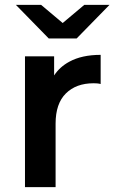

<svg xmlns="http://www.w3.org/2000/svg" viewBox="-20 -764 467 784"><path d="M82 0V-534H201V-456Q224 -491 263 -512Q314 -540 391 -540V-421Q383 -423 376 -423.5Q369 -424 362 -424Q291 -424 249 -382.5Q207 -341 207 -259V0ZM179 -607 45 -744H148L236 -670L324 -744H427L293 -607Z"/></svg>

Font: Montserrat Thin SemiBold
Style: Regular
Weight: 600
Version: Version 9.000